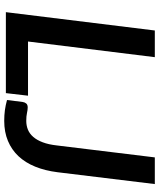

<svg xmlns="http://www.w3.org/2000/svg" viewBox="60 -824 771 932"><g transform="rotate(90 446.0 -357.5)"><path d="M444 -107.5 431.5 0H38.5L127.5 -723H257L181 -107.5ZM815.5 -250.5Q808 -190.5 788.5 -142.5Q769 -94.5 737.8 -61.2Q706.5 -28 663.5 -10Q620.5 8 566 8Q539 8 514.8 4.8Q490.5 1.5 465 -5.5L474.5 -81.5Q476 -92 482 -99Q488 -106 501 -106Q512.5 -106 527.8 -102.5Q543 -99 566 -99Q589 -99 608.8 -107Q628.5 -115 644 -132.8Q659.5 -150.5 670.2 -178.8Q681 -207 685.5 -247.5L743.5 -723H873Z"/></g></svg>

Font: Lato 2
Style: Bold Italic
Weight: 700
Italic angle: -7°
Designer: Lukasz Dziedzic with Adam Twardoch and Botio Nikoltchev
Foundry: tyPoland Lukasz Dziedzic
Version: Version 2.015; 2015-08-06; http://www.latofonts.com/